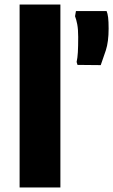

<svg xmlns="http://www.w3.org/2000/svg" viewBox="-20 -832 502 852"><path d="M67 0V-812H248V0ZM427 -543 324 -544 320 -557Q324 -574.5 325.5 -600Q327 -625.5 327 -668Q327 -702 322.8 -724Q318.5 -746 313 -760L317 -783H453Q457.5 -772.5 459.8 -754.5Q462 -736.5 462 -705Q462 -646.5 449.5 -608.2Q437 -570 427 -543Z"/></svg>

Font: Merriweather Sans Black
Style: Regular
Weight: 900
Designer: Eben Sorkin
Foundry: Eben Sorkin
Version: Version 1.008; ttfautohint (v1.7.19-72a1) -l 8 -r 50 -G 200 